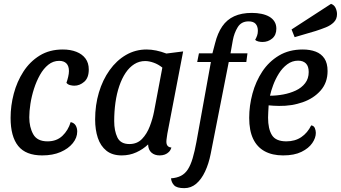

<svg xmlns="http://www.w3.org/2000/svg" viewBox="-20 -787 1770 997"><path d="M199 20Q114 20 74.5 -29Q35 -78 35 -175Q35 -238 51.5 -300.5Q68 -363 101.5 -415Q135 -467 186 -498.5Q237 -530 306 -530Q346 -530 376.5 -518Q407 -506 424 -483Q441 -460 441 -426Q441 -383 417.5 -362.5Q394 -342 366 -342Q356 -342 344 -345Q332 -348 325 -357Q330 -371 334 -388Q338 -405 338 -418Q338 -444 325 -457.5Q312 -471 287 -471Q256 -471 231 -451Q206 -431 187.5 -398Q169 -365 156.5 -326Q144 -287 138 -248Q132 -209 132 -178Q132 -127 152.5 -90Q173 -53 227 -53Q274 -53 304 -81.5Q334 -110 347 -153Q365 -149 373 -135.5Q381 -122 381 -104Q381 -72 358 -43.5Q335 -15 294.5 2.5Q254 20 199 20Z M612 20Q563 20 532.5 -4.5Q502 -29 488 -71Q474 -113 474 -167Q474 -241 493.5 -306.5Q513 -372 549 -422.5Q585 -473 634 -501.5Q683 -530 741 -530Q789 -530 844 -509L931 -520L849 -93Q848 -84 846 -72Q844 -60 844 -51Q844 -37 850.5 -29.5Q857 -22 870 -21Q866 -7 857 2Q848 11 836 15.5Q824 20 809 20Q783 20 766.5 5.5Q750 -9 749 -37Q723 -12 688 4Q653 20 612 20ZM652 -39Q692 -39 717.5 -65.5Q743 -92 758 -131.5Q773 -171 780 -208L823 -436Q802 -453 778 -461.5Q754 -470 734 -470Q703 -470 677.5 -454Q652 -438 632.5 -409Q613 -380 599.5 -340.5Q586 -301 579.5 -254.5Q573 -208 573 -158Q573 -108 589.5 -73.5Q606 -39 652 -39Z M937 190Q898 190 884 175Q870 160 868 139Q898 137 919.5 126Q941 115 955.5 92.5Q970 70 980.5 34.5Q991 -1 1000 -50L1078 -481H1171L1074 12Q1064 63 1045 103.5Q1026 144 999 167Q972 190 937 190ZM1004 -465 1013 -510H1083L1097 -563Q1110 -615 1134 -650Q1158 -685 1196 -702.5Q1234 -720 1288 -720Q1315 -720 1338.5 -715Q1362 -710 1379 -700Q1396 -690 1405.5 -674.5Q1415 -659 1415 -638Q1415 -605 1393.5 -587Q1372 -569 1343 -569Q1333 -569 1322 -571.5Q1311 -574 1305 -580Q1311 -591 1315 -602Q1319 -613 1319 -627Q1319 -650 1307.5 -663Q1296 -676 1271 -676Q1233 -676 1214.5 -646Q1196 -616 1189 -578L1177 -510H1265L1259 -465Z M1450 20Q1394 20 1354.5 -1.5Q1315 -23 1294.5 -66Q1274 -109 1274 -175Q1274 -238 1291 -301Q1308 -364 1342 -415.5Q1376 -467 1428.5 -498.5Q1481 -530 1552 -530Q1590 -530 1619 -519Q1648 -508 1664.5 -483.5Q1681 -459 1681 -418Q1681 -358 1645 -317Q1609 -276 1551.5 -256Q1494 -236 1429 -237Q1416 -237 1400 -238Q1384 -239 1375 -240Q1374 -222 1373 -205.5Q1372 -189 1372 -176Q1372 -118 1392 -85.5Q1412 -53 1467 -53Q1512 -53 1544.5 -75Q1577 -97 1596 -136Q1610 -134 1615 -121.5Q1620 -109 1620 -97Q1620 -71 1601.5 -44Q1583 -17 1545.5 1.5Q1508 20 1450 20ZM1382 -290Q1416 -290 1451 -296.5Q1486 -303 1516 -317Q1546 -331 1564.5 -355Q1583 -379 1583 -413Q1583 -443 1568.5 -457.5Q1554 -472 1528 -472Q1497 -472 1471.5 -453Q1446 -434 1428 -405Q1410 -376 1398.5 -345Q1387 -314 1382 -290ZM1510 -594 1494 -634 1699 -767Q1716 -761 1723 -745Q1730 -729 1730 -714Q1730 -688 1713.5 -671.5Q1697 -655 1672 -645Q1647 -635 1619 -626Z"/></svg>

Font: Sansita Swashed Light
Style: Regular
Weight: 300
Designer: Pablo Cosgaya
Foundry: Omnibus-Type
Version: Version 1.003